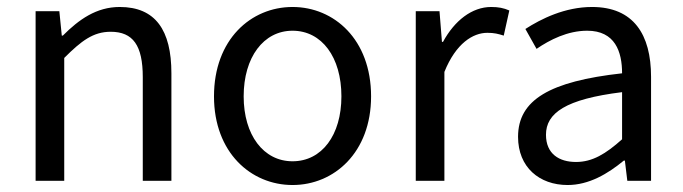

<svg xmlns="http://www.w3.org/2000/svg" viewBox="-20 -518 1956 550"><path d="M82 0H164V-352C213 -401 247 -427 297 -427C361 -427 389 -388 389 -297V0H471V-308C471 -432 425 -498 323 -498C256 -498 206 -462 160 -416H157L150 -486H82Z M818 12C937 12 1043 -81 1043 -242C1043 -405 937 -498 818 -498C699 -498 593 -405 593 -242C593 -81 699 12 818 12ZM818 -56C735 -56 678 -131 678 -242C678 -354 735 -430 818 -430C902 -430 958 -354 958 -242C958 -131 902 -56 818 -56Z M1171 0H1253V-312C1286 -394 1335 -424 1376 -424C1396 -424 1407 -421 1423 -416L1439 -488C1423 -495 1408 -498 1387 -498C1332 -498 1282 -459 1249 -398H1246L1239 -486H1171Z M1606 12C1667 12 1721 -20 1767 -58H1770L1777 0H1845V-298C1845 -419 1795 -498 1676 -498C1598 -498 1530 -464 1485 -435L1517 -378C1555 -404 1606 -430 1662 -430C1742 -430 1762 -370 1762 -308C1555 -285 1464 -232 1464 -126C1464 -39 1525 12 1606 12ZM1630 -54C1582 -54 1544 -77 1544 -132C1544 -194 1600 -234 1762 -254V-119C1715 -77 1677 -54 1630 -54Z"/></svg>

Font: Giro Sans Regular
Style: Regular
Weight: 400
Designer: Paul D. Hunt
Foundry: Adobe Systems Incorporated
Version: Version 1.000;PS 1.0;hotconv 1.0.88;makeotf.lib2.5.647800